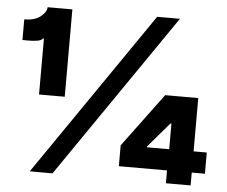

<svg xmlns="http://www.w3.org/2000/svg" viewBox="-52 -786 1002 846"><g transform="rotate(5 449.5 -363.5)"><path d="M821 0H711.6V-56.8H498.6V-149.1L674.7 -386.4H821V-150.6H879.3V-56.8H821ZM210.2 0H109.4L609.4 -727.3H710.2ZM234.4 -340.9H120.7V-588.1H116.5Q110.1 -579.5 93.4 -576.5Q76.7 -573.5 49 -573.5L27 -573.9V-664.8Q73.9 -665.5 98.7 -685.4Q123.9 -705.6 125 -727.3H234.4ZM713.1 -150.6V-264.2H708.8L615.1 -154.8V-150.6Z"/></g></svg>

Font: Linik Sans Black
Style: Regular
Weight: 900
Designer: Fonts by Rasmus Andersson / Changes by Cristiano Sobral with parts from Marc Monis
Foundry: rsms
Version: Version 3.020; ttfautohint (v1.6)